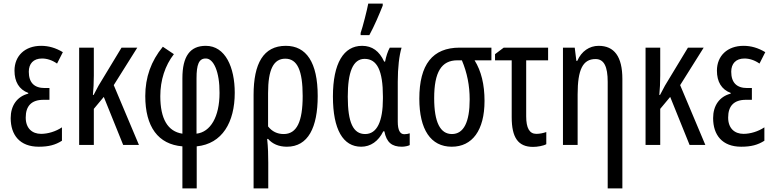

<svg xmlns="http://www.w3.org/2000/svg" viewBox="-20 -800 4270 1060"><path d="M253 -314H227C169 -314 139 -344 139 -404C139 -448 164 -477 212 -477C239 -477 268 -468 295 -449L327 -512C287 -536 248 -547 207 -547C118 -547 60 -492 60 -410C60 -349 85 -306 136 -287V-283C74 -267 39 -217 39 -148C39 -55 89 10 194 10C249 10 286 0 322 -23V-97C288 -74 244 -61 207 -61C157 -61 122 -92 122 -151C122 -214 153 -249 220 -249H253Z M738 -537H651L524 -327C516 -312 506 -294 497 -276H493C496 -308 498 -343 498 -383V-537H417V0H498V-199L553 -265L660 0H747L608 -330Z M879 -542C814 -463 782 -373 782 -270C782 -100 853 -3 987 8V240H1066V8C1207 -6 1276 -125 1276 -288C1276 -427 1225 -547 1116 -547C1029 -547 987 -489 987 -368V-62C906 -74 865 -144 865 -269C865 -357 891 -438 940 -501ZM1115 -477C1159 -479 1193 -403 1192 -287C1192 -155 1142 -71 1065 -62V-368C1065 -443 1078 -477 1115 -477Z M1734 -270C1734 -456 1671 -547 1558 -547C1434 -547 1380 -449 1380 -276V240H1461V98C1461 59 1460 13 1455 -33H1460C1484 -6 1518 10 1564 10C1681 10 1734 -96 1734 -270ZM1555 -476C1622 -476 1651 -410 1651 -270C1651 -129 1619 -60 1546 -60C1511 -60 1482 -74 1460 -102V-286C1460 -416 1490 -476 1555 -476Z M1971 -606H2019C2046 -655 2074 -721 2093 -769V-780H2013C2008 -751 1982 -648 1971 -618ZM1974 10C2026 10 2069 -20 2096 -75H2102C2114 -14 2143 10 2199 10C2213 10 2234 6 2242 1V-64C2233 -61 2223 -59 2212 -59C2188 -59 2176 -82 2176 -129V-349C2176 -427 2184 -494 2197 -537H2132C2121 -518 2111 -487 2106 -460H2101C2074 -518 2035 -547 1979 -547C1878 -547 1818 -452 1818 -267C1818 -85 1874 10 1974 10ZM1996 -60C1930 -60 1900 -123 1900 -266C1900 -401 1928 -475 1993 -475C2062 -475 2094 -410 2094 -267V-256C2094 -129 2061 -60 1996 -60Z M2655 -243C2655 -333 2637 -408 2600 -467H2693V-537H2518C2368 -537 2295 -444 2295 -255C2295 -85 2358 10 2474 10C2587 10 2655 -80 2655 -243ZM2377 -258C2377 -402 2417 -467 2505 -467H2530C2559 -398 2573 -328 2573 -251C2573 -126 2540 -60 2475 -60C2411 -60 2377 -124 2377 -258Z M3006 -537H2761L2713 -501V-467H2805V-153C2805 -41 2840 11 2923 11C2947 11 2981 5 2996 -4V-71C2978 -65 2960 -61 2941 -61C2903 -61 2885 -93 2885 -158V-467H3006Z M3285 -547C3234 -547 3190 -517 3167 -464H3162L3153 -537H3088V0H3169V-279C3169 -417 3198 -474 3268 -474C3315 -474 3335 -432 3335 -348V240H3416V-364C3416 -488 3371 -547 3285 -547Z M3865 -537H3778L3651 -327C3643 -312 3633 -294 3624 -276H3620C3623 -308 3625 -343 3625 -383V-537H3544V0H3625V-199L3680 -265L3787 0H3874L3735 -330Z M4131 -314H4105C4047 -314 4017 -344 4017 -404C4017 -448 4042 -477 4090 -477C4117 -477 4146 -468 4173 -449L4205 -512C4165 -536 4126 -547 4085 -547C3996 -547 3938 -492 3938 -410C3938 -349 3963 -306 4014 -287V-283C3952 -267 3917 -217 3917 -148C3917 -55 3967 10 4072 10C4127 10 4164 0 4200 -23V-97C4166 -74 4122 -61 4085 -61C4035 -61 4000 -92 4000 -151C4000 -214 4031 -249 4098 -249H4131Z"/></svg>

Font: Noto Sans UI Condensed
Style: Regular
Weight: 400
Width: 3
Designer: Monotype Design Team
Foundry: Monotype Imaging Inc.
Version: Version 1.901